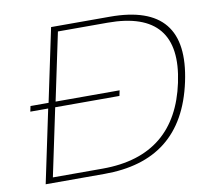

<svg xmlns="http://www.w3.org/2000/svg" viewBox="-76 -753 898 836"><g transform="rotate(-10 373.5 -335.0)"><path d="M462 -670H202L134 -347H54L49 -323H128L60 0H320C544 0 686 -105 735 -334C783 -559 692 -670 462 -670ZM96 -24 159 -323H443L448 -347H165L228 -646H448C663 -646 748 -541 704 -335C661 -133 535 -24 316 -24Z"/></g></svg>

Font: LT Wave Thin
Style: Italic
Weight: 100
Designer: Daniel Lyons
Version: Version 2.5 (Glyphs App)